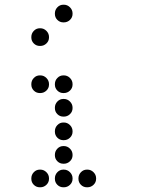

<svg xmlns="http://www.w3.org/2000/svg" viewBox="-20 -808 640 815"><path d="M249 -788Q234 -788 223.5 -777Q213 -766 213 -751V-749Q213 -734 223.5 -723.5Q234 -713 249 -713H251Q266 -713 277 -723.5Q288 -734 288 -749V-751Q288 -766 277 -777Q266 -788 251 -788ZM149 -688Q134 -688 123.5 -677Q113 -666 113 -651V-649Q113 -634 123.5 -623.5Q134 -613 149 -613H151Q166 -613 177 -623.5Q188 -634 188 -649V-651Q188 -666 177 -677Q166 -688 151 -688ZM149 -488Q134 -488 123.5 -477Q113 -466 113 -451V-449Q113 -434 123.5 -423.5Q134 -413 149 -413H151Q166 -413 177 -423.5Q188 -434 188 -449V-451Q188 -466 177 -477Q166 -488 151 -488ZM249 -488Q234 -488 223.5 -477Q213 -466 213 -451V-449Q213 -434 223.5 -423.5Q234 -413 249 -413H251Q266 -413 277 -423.5Q288 -434 288 -449V-451Q288 -466 277 -477Q266 -488 251 -488ZM249 -388Q234 -388 223.5 -377Q213 -366 213 -351V-349Q213 -334 223.5 -323.5Q234 -313 249 -313H251Q266 -313 277 -323.5Q288 -334 288 -349V-351Q288 -366 277 -377Q266 -388 251 -388ZM249 -288Q234 -288 223.5 -277Q213 -266 213 -251V-249Q213 -234 223.5 -223.5Q234 -213 249 -213H251Q266 -213 277 -223.5Q288 -234 288 -249V-251Q288 -266 277 -277Q266 -288 251 -288ZM249 -188Q234 -188 223.5 -177Q213 -166 213 -151V-149Q213 -134 223.5 -123.5Q234 -113 249 -113H251Q266 -113 277 -123.5Q288 -134 288 -149V-151Q288 -166 277 -177Q266 -188 251 -188ZM149 -88Q134 -88 123.5 -77Q113 -66 113 -51V-49Q113 -34 123.5 -23.5Q134 -13 149 -13H151Q166 -13 177 -23.5Q188 -34 188 -49V-51Q188 -66 177 -77Q166 -88 151 -88ZM249 -88Q234 -88 223.5 -77Q213 -66 213 -51V-49Q213 -34 223.5 -23.5Q234 -13 249 -13H251Q266 -13 277 -23.5Q288 -34 288 -49V-51Q288 -66 277 -77Q266 -88 251 -88ZM349 -88Q334 -88 323.5 -77Q313 -66 313 -51V-49Q313 -34 323.5 -23.5Q334 -13 349 -13H351Q366 -13 377 -23.5Q388 -34 388 -49V-51Q388 -66 377 -77Q366 -88 351 -88Z"/></svg>

Font: Doto Rounded
Style: Bold
Weight: 700
Monospace: yes
Version: Version 1.000